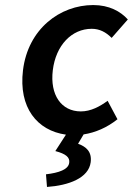

<svg xmlns="http://www.w3.org/2000/svg" viewBox="-20 -523 526 760"><path d="M311 9C357 2 404 -18 445 -51L406 -124C376 -102 340 -82 300 -82C223 -82 177 -147 189 -245C201 -344 264 -409 343 -409C374 -409 399 -396 422 -373L486 -446C457 -478 412 -503 349 -503C218 -503 91 -409 71 -245C53 -97 127 -6 241 10L199 75C241 86 257 100 254 121C251 148 213 161 162 167L166 217C252 211 331 182 339 119C344 78 322 58 289 46Z"/></svg>

Font: Falling Sky
Style: Obl
Weight: 400
Designer: Paul D. Hunt
Foundry: Adobe Systems Incorporated
Version: Version 1.02